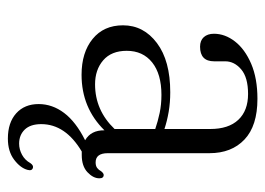

<svg xmlns="http://www.w3.org/2000/svg" viewBox="-117 -381 706 512"><g transform="rotate(90 236.0 -125.0)"><path d="M47.5 -100Q47.5 -155 94.8 -190.5Q142 -226 226 -226Q253.5 -226 278.2 -221.8Q303 -217.5 324 -210.5V-332.5Q324 -381.5 299.5 -407.5Q275 -433.5 230.5 -433.5Q186.5 -433.5 165 -415.2Q143.5 -397 143.5 -372.5V-343Q143.5 -305.5 104.5 -305.5Q88 -305.5 79 -315.5Q70 -325.5 70 -342.5Q70 -372 90.5 -398.5Q111 -425 150 -441.8Q189 -458.5 243.5 -458.5Q315.5 -458.5 352 -424Q388.5 -389.5 388.5 -330.5V-59.5Q388.5 -27 413 -27Q422.5 -27 428 -31.2Q433.5 -35.5 436.5 -41.5Q442 -48.5 446.5 -48.5Q455.5 -48.5 455.5 -37Q455.5 -20.5 439.2 -5.2Q423 10 393.5 10Q388.5 10 384 10Q311 53.5 311 118Q311 147 325.5 162Q340 177 363 177Q378.5 177 392.8 169.2Q407 161.5 415 147Q420.5 139 426.5 140Q436.5 142 433 154.5Q428 173.5 406 190.2Q384 207 349.5 207Q307 207 282.2 184.8Q257.5 162.5 257.5 125Q257.5 88.5 281.2 57Q305 25.5 354 1Q327 -14.5 327.5 -50.5Q267.5 10.5 179.5 10.5Q120 10.5 83.8 -19Q47.5 -48.5 47.5 -100ZM115.5 -110Q115.5 -69 140.8 -47.2Q166 -25.5 205 -25.5Q274 -25.5 324 -77.5V-186Q303.5 -193 281 -197.8Q258.5 -202.5 233 -202.5Q177.5 -202.5 146.5 -177.8Q115.5 -153 115.5 -110Z"/></g></svg>

Font: Fraunces 72pt S050 Light
Style: Regular
Weight: 300
Version: Version 1.000; ttfautohint (v1.8.3)